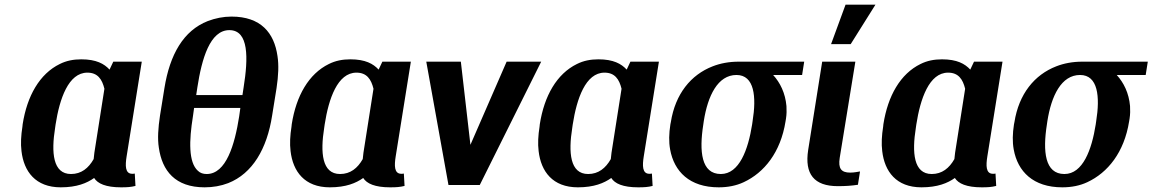

<svg xmlns="http://www.w3.org/2000/svg" viewBox="-20 -792 4934 822"><path d="M76 -250C70 -212 68 -177 72 -145C82 -58 132 10 240 10C309 10 352 -8 383 -30C398 -6 433 10 498 10C524 10 540 9 560 4L557 -49C554 -48 551 -48 546 -48C515 -48 516 -84 522 -122L587 -528H465L449 -494C426 -519 392 -538 328 -538C294 -538 264 -532 236 -518C150 -476 96 -382 77 -260ZM216 -245 218 -259C235 -369 273 -481 354 -481C398 -481 417 -453 427 -412L384 -138L381 -111C359 -72 328 -47 284 -47C206 -47 199 -139 216 -245Z M665 -297C657 -244 654 -198 660 -160C674 -61 730 10 856 10C892 10 926 4 957 -8C1061 -49 1123 -155 1145 -297L1164 -415C1172 -468 1174 -514 1168 -552C1154 -651 1097 -721 971 -721C936 -721 902 -714 870 -702C765 -661 707 -558 684 -415ZM806 -294 811 -330H1009L1004 -294C985 -172 948 -47 865 -47C850 -47 837 -51 827 -61C787 -97 789 -189 806 -294ZM820 -385 825 -418C844 -541 879 -663 962 -663C1046 -663 1043 -543 1023 -418L1018 -385Z M1228 -250C1222 -212 1220 -177 1224 -145C1234 -58 1284 10 1392 10C1461 10 1504 -8 1535 -30C1550 -6 1585 10 1650 10C1676 10 1692 9 1712 4L1709 -49C1706 -48 1703 -48 1698 -48C1667 -48 1668 -84 1674 -122L1739 -528H1617L1601 -494C1578 -519 1544 -538 1480 -538C1446 -538 1416 -532 1388 -518C1302 -476 1248 -382 1229 -260ZM1368 -245 1370 -259C1387 -369 1425 -481 1506 -481C1550 -481 1569 -453 1579 -412L1536 -138L1533 -111C1511 -72 1480 -47 1436 -47C1358 -47 1351 -139 1368 -245Z M1805 -528 1900 0H2034L2297 -528H2149L1994 -172L1953 -528Z M2290 -250C2284 -212 2282 -177 2286 -145C2296 -58 2346 10 2454 10C2523 10 2566 -8 2597 -30C2612 -6 2647 10 2712 10C2738 10 2754 9 2774 4L2771 -49C2768 -48 2765 -48 2760 -48C2729 -48 2730 -84 2736 -122L2801 -528H2679L2663 -494C2640 -519 2606 -538 2542 -538C2508 -538 2478 -532 2450 -518C2364 -476 2310 -382 2291 -260ZM2430 -245 2432 -259C2449 -369 2487 -481 2568 -481C2612 -481 2631 -453 2641 -412L2598 -138L2595 -111C2573 -72 2542 -47 2498 -47C2420 -47 2413 -139 2430 -245Z M2850 -259C2844 -220 2843 -185 2849 -152C2866 -58 2932 10 3057 10C3096 10 3132 3 3164 -12C3252 -53 3322 -140 3343 -272L3345 -284C3348 -303 3348 -321 3347 -338C3342 -394 3320 -438 3290 -471H3414L3423 -528H3142C3102 -528 3064 -521 3031 -508C2938 -472 2871 -390 2852 -269ZM2991 -259 2993 -273C3010 -382 3053 -471 3133 -471C3210 -471 3219 -378 3202 -273L3200 -259C3183 -151 3145 -47 3066 -47C2982 -47 2973 -144 2991 -259Z M3440 -150C3424 -47 3465 5 3567 5C3601 5 3627 3 3653 -1L3662 -58L3644 -55C3637 -54 3629 -53 3620 -53C3581 -53 3568 -71 3575 -116L3642 -528H3500ZM3538 -603H3622L3728 -772H3600Z M3761 -250C3755 -212 3753 -177 3757 -145C3767 -58 3817 10 3925 10C3994 10 4037 -8 4068 -30C4083 -6 4118 10 4183 10C4209 10 4225 9 4245 4L4242 -49C4239 -48 4236 -48 4231 -48C4200 -48 4201 -84 4207 -122L4272 -528H4150L4134 -494C4111 -519 4077 -538 4013 -538C3979 -538 3949 -532 3921 -518C3835 -476 3781 -382 3762 -260ZM3901 -245 3903 -259C3920 -369 3958 -481 4039 -481C4083 -481 4102 -453 4112 -412L4069 -138L4066 -111C4044 -72 4013 -47 3969 -47C3891 -47 3884 -139 3901 -245Z M4321 -259C4315 -220 4314 -185 4320 -152C4337 -58 4403 10 4528 10C4567 10 4603 3 4635 -12C4723 -53 4793 -140 4814 -272L4816 -284C4819 -303 4819 -321 4818 -338C4813 -394 4791 -438 4761 -471H4885L4894 -528H4613C4573 -528 4535 -521 4502 -508C4409 -472 4342 -390 4323 -269ZM4462 -259 4464 -273C4481 -382 4524 -471 4604 -471C4681 -471 4690 -378 4673 -273L4671 -259C4654 -151 4616 -47 4537 -47C4453 -47 4444 -144 4462 -259Z"/></svg>

Font: Aerodynamic
Style: Obl
Weight: 500
Designer: Google
Version: Version 2.000980; 2014